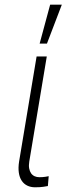

<svg xmlns="http://www.w3.org/2000/svg" viewBox="-20 -784 281 811"><path d="M60.7 -101.9 134.6 -545.5H177.6L103.7 -101.9Q100.9 -85.2 103.2 -72.8Q105.5 -60.4 111.3 -52Q117.2 -43.7 126.2 -39.6Q135.3 -35.5 146 -35.5Q160.9 -35.5 171.9 -37.3Q182.9 -39.1 185.7 -39.8L182.2 1.8Q176.8 2.8 163.2 5Q149.5 7.1 128.2 7.1Q109.7 7.1 95.2 0Q80.6 -7.1 71.6 -20.8Q62.5 -34.4 59.5 -54.9Q56.5 -75.3 60.7 -101.9ZM191.8 -764.2H241.1L178.3 -599.8H147.4Z"/></svg>

Font: Inter P Extra Light
Style: Italic
Weight: 200
Italic angle: 9.39999°
Designer: Rasmus Andersson
Foundry: rsms
Version: Version 3.018;git-588b23468